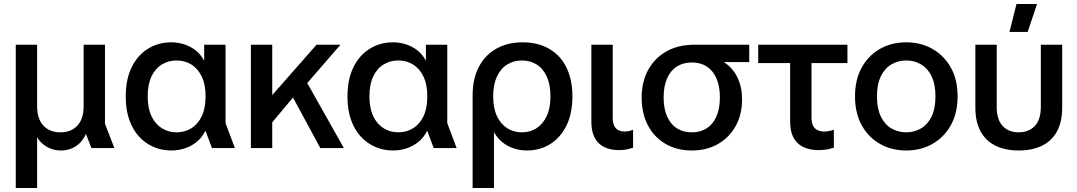

<svg xmlns="http://www.w3.org/2000/svg" viewBox="-20 -742 5396 962"><path d="M59 200V-518H166V-210Q166 -147 197 -113Q228 -79 283 -79Q337 -79 368 -113Q399 -147 399 -210V-518H506V-122L553 0H438L411 -70H410Q393 -31 360.5 -9.5Q328 12 286 12Q246 12 214.5 -6.5Q183 -25 166 -54V200Z M839 12Q774 12 721.5 -20.5Q669 -53 639.5 -113.5Q610 -174 610 -259Q610 -344 639.5 -404.5Q669 -465 721 -497.5Q773 -530 838 -530Q870 -530 901 -520.5Q932 -511 958.5 -491Q985 -471 1002 -439H1003V-518H1110V-125L1157 0H1042L1010 -86H1009Q991 -51 963.5 -29.5Q936 -8 904 2Q872 12 839 12ZM864 -79Q906 -79 939 -99.5Q972 -120 991 -160Q1010 -200 1010 -259Q1010 -319 990.5 -359Q971 -399 938.5 -419Q906 -439 864 -439Q824 -439 791 -419Q758 -399 739 -359Q720 -319 720 -259Q720 -200 739 -160Q758 -120 791 -99.5Q824 -79 864 -79Z M1308 -86V-261H1340L1566 -518H1686L1490 -292L1472 -282ZM1237 0V-518H1344V0ZM1585 0 1426 -294 1489 -380 1703 0Z M1950 12Q1885 12 1832.5 -20.5Q1780 -53 1750.5 -113.5Q1721 -174 1721 -259Q1721 -344 1750.5 -404.5Q1780 -465 1832 -497.5Q1884 -530 1949 -530Q1981 -530 2012 -520.5Q2043 -511 2069.5 -491Q2096 -471 2113 -439H2114V-518H2221V-125L2268 0H2153L2121 -86H2120Q2102 -51 2074.5 -29.5Q2047 -8 2015 2Q1983 12 1950 12ZM1975 -79Q2017 -79 2050 -99.5Q2083 -120 2102 -160Q2121 -200 2121 -259Q2121 -319 2101.5 -359Q2082 -399 2049.5 -419Q2017 -439 1975 -439Q1935 -439 1902 -419Q1869 -399 1850 -359Q1831 -319 1831 -259Q1831 -200 1850 -160Q1869 -120 1902 -99.5Q1935 -79 1975 -79Z M2348 200V-262Q2348 -348 2379.5 -407.5Q2411 -467 2467.5 -498.5Q2524 -530 2599 -530Q2675 -530 2731.5 -497.5Q2788 -465 2818 -404Q2848 -343 2848 -259Q2848 -174 2818.5 -113.5Q2789 -53 2737.5 -20.5Q2686 12 2620 12Q2588 12 2557 2.5Q2526 -7 2500 -27Q2474 -47 2456 -78H2455V200ZM2595 -79Q2636 -79 2668 -99.5Q2700 -120 2719 -160Q2738 -200 2738 -259Q2738 -318 2719.5 -358.5Q2701 -399 2668.5 -419Q2636 -439 2595 -439Q2554 -439 2521.5 -419Q2489 -399 2470 -358.5Q2451 -318 2451 -259Q2451 -200 2470 -160Q2489 -120 2521.5 -99.5Q2554 -79 2595 -79Z M3082 10Q3015 10 2979 -25.5Q2943 -61 2943 -132V-518H3050V-151Q3050 -117 3065 -100Q3080 -83 3109 -83Q3119 -83 3129.5 -85Q3140 -87 3152 -92V-2Q3134 4 3118 7Q3102 10 3082 10Z M3446 12Q3371 12 3314 -21.5Q3257 -55 3226 -114.5Q3195 -174 3195 -253Q3195 -332 3227.5 -391.5Q3260 -451 3319 -484.5Q3378 -518 3460 -518H3734V-431H3608V-430Q3635 -413 3655 -386.5Q3675 -360 3686.5 -324.5Q3698 -289 3698 -244Q3698 -168 3666 -110.5Q3634 -53 3577.5 -20.5Q3521 12 3446 12ZM3446 -79Q3490 -79 3521.5 -99.5Q3553 -120 3570 -159.5Q3587 -199 3587 -254Q3587 -309 3570 -348.5Q3553 -388 3521.5 -408.5Q3490 -429 3446 -429Q3403 -429 3371 -408.5Q3339 -388 3322 -348.5Q3305 -309 3305 -254Q3305 -199 3322 -159.5Q3339 -120 3371 -99.5Q3403 -79 3446 -79Z M4083 10Q4013 10 3976 -25.5Q3939 -61 3939 -132V-464H4046V-151Q4046 -117 4062 -100Q4078 -83 4110 -83Q4120 -83 4132 -85Q4144 -87 4158 -92V-2Q4139 4 4121.5 7Q4104 10 4083 10ZM3779 -426V-518H4226V-426Z M4521 12Q4447 12 4389 -21Q4331 -54 4297.5 -114.5Q4264 -175 4264 -259Q4264 -343 4297.5 -403.5Q4331 -464 4389 -497Q4447 -530 4521 -530Q4594 -530 4652 -497Q4710 -464 4744 -403.5Q4778 -343 4778 -259Q4778 -175 4744 -114.5Q4710 -54 4652 -21Q4594 12 4521 12ZM4521 -79Q4561 -79 4594.5 -98.5Q4628 -118 4647.5 -158Q4667 -198 4667 -259Q4667 -320 4647.5 -360Q4628 -400 4594.5 -419.5Q4561 -439 4521 -439Q4480 -439 4446.5 -419.5Q4413 -400 4393.5 -360Q4374 -320 4374 -259Q4374 -198 4393.5 -158Q4413 -118 4446.5 -98.5Q4480 -79 4521 -79Z M5084 12Q5018 12 4969 -11.5Q4920 -35 4893.5 -83Q4867 -131 4867 -203V-518H4974V-207Q4974 -142 5004 -110.5Q5034 -79 5084 -79Q5134 -79 5164.5 -110.5Q5195 -142 5195 -207V-518H5302V-203Q5302 -131 5275.5 -83Q5249 -35 5200 -11.5Q5151 12 5084 12ZM5038 -582 5073 -722H5176L5129 -582Z"/></svg>

Font: TikTok Sans 24pt Medium
Style: Regular
Weight: 500
Version: Version 4.000